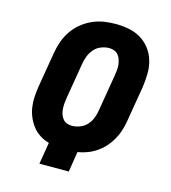

<svg xmlns="http://www.w3.org/2000/svg" viewBox="-110 -832 821 922"><g transform="rotate(15 300.0 -371.5)"><path d="M171 0 189 -108Q164 -115 143 -128.5Q122 -142 107 -161Q92 -180 82 -203Q72 -226 68 -251Q64 -276 65.5 -302.5Q67 -329 71 -355L101 -534Q106 -563 116 -591Q126 -619 143.5 -644.5Q161 -670 185 -689.5Q209 -709 237 -721.5Q265 -734 294 -738.5Q323 -743 352 -743Q386 -743 418.5 -736.5Q451 -730 477.5 -714Q504 -698 523.5 -672.5Q543 -647 552 -616Q561 -585 560.5 -551.5Q560 -518 555 -484L525 -305Q521 -281 513.5 -257.5Q506 -234 493.5 -212Q481 -190 464 -171Q447 -152 426 -137.5Q405 -123 381.5 -114Q358 -105 333 -101L317 0ZM274 -216Q294 -216 314.5 -224Q335 -232 349.5 -248.5Q364 -265 371 -284.5Q378 -304 381 -324L411 -504Q413 -517 414.5 -530.5Q416 -544 414.5 -557Q413 -570 409 -582Q405 -594 397 -604Q389 -614 377 -618.5Q365 -623 352 -623Q332 -623 311.5 -615Q291 -607 277 -590.5Q263 -574 255.5 -554.5Q248 -535 245 -515L215 -335Q213 -322 212 -308.5Q211 -295 212 -282Q213 -269 217 -257Q221 -245 229 -235Q237 -225 249 -220.5Q261 -216 274 -216Z"/></g></svg>

Font: Iosevka Aile Heavy
Style: Italic
Weight: 900
Italic angle: -9°
Designer: Belleve Invis
Foundry: Belleve Invis
Version: Version 31.1.0; ttfautohint (v1.8.4)